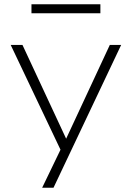

<svg xmlns="http://www.w3.org/2000/svg" viewBox="-20 -697 617 897"><path d="M177 180 271 -15V20L30 -487H85L296 -34H282L493 -487H546L230 180ZM127 -635V-677H449V-635Z"/></svg>

Font: Nunito Sans 10pt SemiExpanded ExtraLight
Style: Regular
Weight: 250
Width: 6
Designer: Vernon Adams
Foundry: Vernon Adams
Version: Version 3.101;gftools[0.9.27]